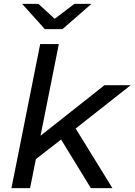

<svg xmlns="http://www.w3.org/2000/svg" viewBox="-20 -969 693 989"><path d="M145 -134 165 -251 518 -530H653L357 -297L306 -259ZM39 0 187 -742H283L135 0ZM448 0 290 -258 355 -331 559 0ZM211 -819 94 -949H178L298 -839H218L363 -949H451L302 -819Z"/></svg>

Font: MOST Montserrat Medium
Style: Italic
Weight: 500
Italic angle: -11.3°
Designer: Julieta Ulanovsky
Foundry: Julieta Ulanovsky
Version: Version 8.000;March 11, 2024;FontCreator 15.0.0.2926 64-bit